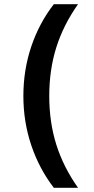

<svg xmlns="http://www.w3.org/2000/svg" viewBox="-20 -790 449 920"><path d="M238 110Q168 19 130 -93.5Q92 -206 92 -330Q92 -455 130 -567.5Q168 -680 238 -770H354Q284 -671 250 -563.5Q216 -456 216 -330Q216 -204 250 -96.5Q284 11 354 110Z"/></svg>

Font: M PLUS 2 Thin SemiBold
Style: Regular
Weight: 600
Version: Version 1.001